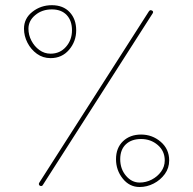

<svg xmlns="http://www.w3.org/2000/svg" viewBox="-20 -708 763 758"><path d="M74.7 -594.7Q74.7 -635.3 107.9 -661.4Q141.1 -687.5 184.6 -687.5Q229.5 -687.5 255.1 -659.9Q280.8 -632.3 280.8 -588.4Q280.8 -544.4 252.7 -511.5Q224.6 -478.5 179.7 -478.5Q149.4 -478.5 125.7 -495.6Q102.1 -512.7 88.4 -539.3Q74.7 -565.9 74.7 -594.7ZM92.3 -594.7Q92.3 -569.8 104 -547.4Q115.7 -524.9 135.5 -510.5Q155.3 -496.1 179.7 -496.1Q216.8 -496.1 240.5 -523.2Q264.2 -550.3 264.2 -588.4Q264.2 -626.5 243.2 -648.7Q222.2 -670.9 184.6 -670.9Q146 -670.9 119.1 -648.4Q92.3 -626 92.3 -594.7ZM578.6 -667Q587.4 -663.6 583 -655.8L148.4 23.4Q146.5 26.4 142.6 26.4Q138.7 26.4 136.2 24.4Q130.9 19 135.7 12.2L567.4 -662.6Q571.8 -669.9 578.6 -667ZM531.2 30.3Q491.2 30.3 464.6 -2.9Q438 -36.1 438 -79.6Q438 -124 465.6 -150.4Q493.2 -176.8 537.1 -176.8Q581.1 -176.8 614.5 -148.2Q647.9 -119.6 647.9 -74.7Q647.9 -44.4 630.6 -20.8Q613.3 2.9 586.7 16.6Q560.1 30.3 531.2 30.3ZM531.2 12.7Q556.6 12.7 579.1 1Q601.6 -10.7 616 -30.5Q630.4 -50.3 630.4 -74.7Q630.4 -111.8 602.8 -135.5Q575.2 -159.2 537.1 -159.2Q499 -159.2 476.8 -138.2Q454.6 -117.2 454.6 -79.6Q454.6 -41 477.3 -14.2Q500 12.7 531.2 12.7Z"/></svg>

Font: Mikhak Thin
Style: Regular
Weight: 100
Designer: Amin Abedi
Version: Version 3.3